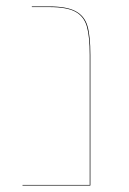

<svg xmlns="http://www.w3.org/2000/svg" viewBox="-20 -577 401 597"><path d="M261 -406V0H50V-2H259V-406Q259 -464 250 -495Q241 -526 214.5 -540.5Q188 -555 133 -555H79V-557H133Q188 -557 215.5 -542Q243 -527 252 -496Q261 -465 261 -406Z"/></svg>

Font: FiraGO Two
Style: Regular
Weight: 100
Designer: bBox Type
Foundry: bBox Type GmbH
Version: Version 1.001